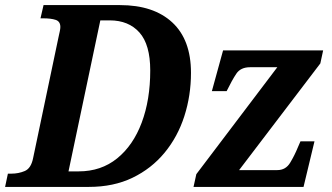

<svg xmlns="http://www.w3.org/2000/svg" viewBox="-42 -734 1302 754"><path d="M-22 0 -11 -52H2Q31 -52 55.5 -62.5Q80 -73 88 -113L188 -589Q191 -602 193 -612Q195 -622 195 -628Q195 -650 176.5 -656Q158 -662 129 -662H117L129 -714H429Q561 -714 634.5 -646Q708 -578 708 -448Q708 -359 682 -278Q656 -197 604.5 -134.5Q553 -72 478.5 -36Q404 0 307 0ZM267 -61Q355 -61 418 -112Q481 -163 514.5 -252.5Q548 -342 548 -457Q548 -559 505.5 -606.5Q463 -654 389 -654H352L227 -61ZM718 0 729 -50 1047 -470H940Q903 -470 886 -444.5Q869 -419 850 -380L848 -376H790L834 -536H1227L1216 -485L897 -66H1047Q1080 -66 1097.5 -95Q1115 -124 1128 -156L1138 -179H1193L1150 0Z"/></svg>

Font: Noto Serif SemiCondensed
Style: Bold Italic
Weight: 700
Width: 4
Italic angle: -12°
Designer: Monotype Design Team
Foundry: Monotype Imaging Inc.
Version: Version 2.014